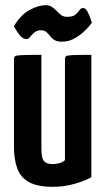

<svg xmlns="http://www.w3.org/2000/svg" viewBox="-20 -712 408 742"><path d="M184 10Q125 10 92.5 -8Q60 -26 47 -60.5Q34 -95 34 -145V-481Q34 -491 38 -494.5Q42 -498 64.5 -499Q87 -500 140 -500V-138Q140 -118 143 -104.5Q146 -91 155.5 -84.5Q165 -78 184 -78Q195 -78 208 -81Q221 -84 231 -93V-481Q231 -491 235 -494.5Q239 -498 260 -499Q281 -500 333 -500V-27Q308 -13 268 -1.5Q228 10 184 10ZM220 -551Q200 -551 190 -557.5Q180 -564 173.5 -572.5Q167 -581 159.5 -588Q152 -595 138 -595Q123 -595 113 -586.5Q103 -578 96.5 -569.5Q90 -561 83 -561Q69 -561 58 -574Q47 -587 40.5 -599Q34 -611 34 -611Q60 -655 94.5 -673.5Q129 -692 156 -692Q171 -692 181 -685Q191 -678 199 -669.5Q207 -661 216 -654Q225 -647 239 -647Q262 -647 271.5 -655.5Q281 -664 287 -672.5Q293 -681 301 -681Q311 -681 318.5 -666.5Q326 -652 330.5 -638Q335 -624 335 -624Q334 -623 325 -611.5Q316 -600 300 -586Q284 -572 264 -561.5Q244 -551 220 -551Z"/></svg>

Font: Yanone Kaffeesatz ExtraLight SemiBold
Style: Regular
Weight: 600
Version: Version 2.003